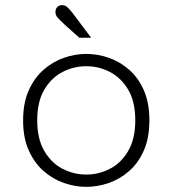

<svg xmlns="http://www.w3.org/2000/svg" viewBox="-20 -716 672 748"><path d="M316 12Q273 12 229.5 -3Q186 -18 150 -49.5Q114 -81 92 -130Q70 -179 70 -247Q70 -315 92 -364Q114 -413 150 -444.5Q186 -476 229.5 -491Q273 -506 316 -506Q360 -506 403.5 -491Q447 -476 483 -444.5Q519 -413 540.5 -364Q562 -315 562 -247Q562 -179 540.5 -130Q519 -81 483 -49.5Q447 -18 403.5 -3Q360 12 316 12ZM316 -36Q365 -36 408.5 -58.5Q452 -81 479.5 -128Q507 -175 507 -247Q507 -320 479.5 -366.5Q452 -413 408.5 -435.5Q365 -458 316 -458Q267 -458 223.5 -435.5Q180 -413 152.5 -366.5Q125 -320 125 -247Q125 -175 152.5 -128Q180 -81 223.5 -58.5Q267 -36 316 -36ZM289 -569 232 -620Q212 -639 204 -648Q196 -657 196 -670Q196 -681 203 -688.5Q210 -696 222 -696Q234 -696 243 -687.5Q252 -679 263 -665L335 -569Z"/></svg>

Font: Atkinson Hyperlegible Mono ExtraLight
Style: Regular
Weight: 200
Monospace: yes
Designer: Elliott Scott, Megan Eiswerth, Linus Boman, Theodore Petrosky, Letters from Sweden
Foundry: Applied Design Works, Letters from Sweden
Version: Version 2.001